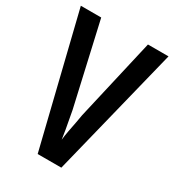

<svg xmlns="http://www.w3.org/2000/svg" viewBox="-174 -814 829 914"><g transform="rotate(30 241.0 -357.0)"><path d="M482 -714 305 0H175L0 -714H112L214 -265Q216 -251 221.5 -224Q227 -197 232 -167Q237 -137 240 -116Q242 -137 247.5 -166.5Q253 -196 258.5 -223.5Q264 -251 266 -266L369 -714Z"/></g></svg>

Font: Noto Sans Kannada ExtraCondensed SemiBold
Style: Regular
Weight: 600
Width: 2
Designer: Jelle Bosma - Monotype Design Team
Foundry: Monotype Imaging Inc.
Version: Version 2.005; ttfautohint (v1.8.4.7-5d5b)